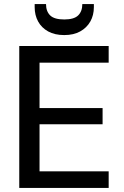

<svg xmlns="http://www.w3.org/2000/svg" viewBox="-20 -927 614 947"><path d="M75 0V-700H516V-618H175V-394H486V-314H175V-82H516V0ZM297 -754Q250 -754 217.5 -772Q185 -790 168 -821Q151 -852 151 -892V-907H207Q207 -871 227.5 -851Q248 -831 297 -831Q345 -831 365.5 -851Q386 -871 386 -907H443V-892Q443 -852 425.5 -821Q408 -790 375.5 -772Q343 -754 297 -754Z"/></svg>

Font: DM Sans 11pt Medium
Style: Regular
Weight: 500
Version: Version 4.004;gftools[0.9.30]